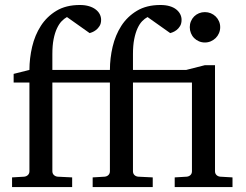

<svg xmlns="http://www.w3.org/2000/svg" viewBox="-20 -757 996 777"><path d="M687 0V-39.1L735.8 -42Q745.1 -43 751 -48.8Q756.8 -54.7 756.8 -64V-422.9H518.1V-64Q518.1 -54.7 523.9 -48.8Q529.8 -43 539.1 -42L598.1 -39.1V0H355V-39.1L403.8 -42Q413.1 -43 418.9 -48.8Q424.8 -54.7 424.8 -64V-422.9H191.9V-64Q191.9 -54.7 198 -48.8Q204.1 -43 212.9 -42L272 -39.1V0H28.8V-39.1L78.1 -42Q86.9 -43 93 -48.8Q99.1 -54.7 99.1 -64V-422.9H35.2V-458L99.1 -474.1Q99.1 -521 110.1 -567.9Q121.1 -614.7 145.3 -652.3Q169.4 -689.9 208.3 -713.4Q247.1 -736.8 303.2 -736.8Q324.2 -736.8 340.3 -731.9Q356.4 -727.1 367.4 -718.5Q378.4 -710 383.8 -699.2Q389.2 -688.5 389.2 -676.8Q389.2 -661.6 382.8 -651.6Q376.5 -641.6 368.4 -635.5Q360.4 -629.4 352.8 -626.5Q345.2 -623.5 342.8 -623L251 -688Q240.2 -682.1 229.7 -671.4Q219.2 -660.6 210.7 -642.6Q202.1 -624.5 197 -598.9Q191.9 -573.2 191.9 -538.1V-474.1H424.8Q424.8 -521 435.8 -567.9Q446.8 -614.7 470.9 -652.3Q495.1 -689.9 534.2 -713.4Q573.2 -736.8 628.9 -736.8Q650.9 -736.8 667 -731.9Q683.1 -727.1 693.6 -718.5Q704.1 -710 709.5 -699.2Q714.8 -688.5 714.8 -676.8Q714.8 -661.6 708.7 -651.6Q702.6 -641.6 694.6 -635.5Q686.5 -629.4 679 -626.5Q671.4 -623.5 668.9 -623L577.1 -688Q565.9 -682.1 555.4 -671.4Q544.9 -660.6 536.6 -642.6Q528.3 -624.5 523.2 -598.9Q518.1 -573.2 518.1 -538.1V-474.1H733.9L809.1 -493.2H850.1V-64Q850.1 -54.7 856 -48.8Q861.8 -43 871.1 -42L920.9 -39.1V0ZM871.1 -647Q871.1 -634.3 866.2 -622.8Q861.3 -611.3 852.8 -603Q844.2 -594.7 833 -589.8Q821.8 -585 809.1 -585Q796.4 -585 785.2 -589.8Q773.9 -594.7 765.6 -603Q757.3 -611.3 752.7 -622.8Q748 -634.3 748 -647Q748 -659.7 752.7 -670.9Q757.3 -682.1 765.6 -690.4Q773.9 -698.7 785.2 -703.4Q796.4 -708 809.1 -708Q821.8 -708 833 -703.4Q844.2 -698.7 852.8 -690.4Q861.3 -682.1 866.2 -670.9Q871.1 -659.7 871.1 -647Z"/></svg>

Font: Charis SIL Eur
Style: Regular
Weight: 400
Foundry: SIL International
Version: Version 5.000